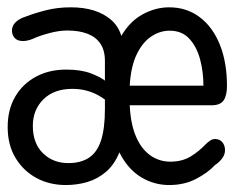

<svg xmlns="http://www.w3.org/2000/svg" viewBox="-20 -508 659 538"><path d="M164.5 10.5Q119 10.5 82.2 -9.2Q45.5 -29 23.5 -65.5Q1.5 -102 1.5 -152Q1.5 -201 22.5 -237Q43.5 -273 80.5 -293Q117.5 -313 165.5 -313Q207 -313 234.5 -302.5Q262 -292 274 -282V-337Q274 -367 261.2 -385.8Q248.5 -404.5 225 -413.5Q201.5 -422.5 168.5 -422.5Q145.5 -422.5 118.2 -415.2Q91 -408 71.5 -399Q64 -396 57.2 -394.5Q50.5 -393 44.5 -393Q29 -393 21.2 -401.5Q13.5 -410 13.5 -422.5Q13.5 -436 24 -446Q34.5 -456 52 -461.5Q78 -471.5 109.8 -479.5Q141.5 -487.5 178.5 -487.5Q214 -487.5 242.5 -478.8Q271 -470 291.2 -452.5Q311.5 -435 320 -407.5Q344 -448.5 380 -468Q416 -487.5 454 -487.5Q503 -487.5 539.5 -460Q576 -432.5 596 -383Q616 -333.5 616 -267Q616 -241 606.8 -227Q597.5 -213 573 -213H343.5Q346 -160.5 361 -125.5Q376 -90.5 401 -72.8Q426 -55 457.5 -55Q490 -55 514 -69.5Q538 -84 556 -103.5Q562.5 -110 569 -114.2Q575.5 -118.5 582.5 -118.5Q595.5 -118.5 603 -109.5Q610.5 -100.5 610.5 -87.5Q610.5 -74.5 602.2 -63.8Q594 -53 582.5 -45.5Q562.5 -24 529.5 -6.8Q496.5 10.5 454 10.5Q411 10.5 374.2 -12.2Q337.5 -35 314.5 -81Q300.5 -46.5 277 -26.5Q253.5 -6.5 224.8 2Q196 10.5 164.5 10.5ZM72 -155.5Q72 -106.5 100.2 -78.8Q128.5 -51 171.5 -51Q206.5 -51 229.2 -66Q252 -81 263 -114.2Q274 -147.5 274 -202.5V-229Q265 -236 251.5 -243Q238 -250 220.8 -254.5Q203.5 -259 182.5 -259Q131.5 -259 101.8 -229.8Q72 -200.5 72 -155.5ZM343.5 -268H550Q550 -306 540.8 -341.2Q531.5 -376.5 510.8 -399.2Q490 -422 455.5 -422Q427.5 -422 403 -405.2Q378.5 -388.5 362.5 -354.5Q346.5 -320.5 343.5 -268Z"/></svg>

Font: Sono ExtraLight Monospace
Style: Regular
Weight: 400
Version: Version 2.112